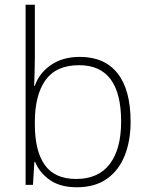

<svg xmlns="http://www.w3.org/2000/svg" viewBox="-20 -780 630 810"><path d="M127 -535Q127 -509 126 -475Q125 -441 124 -418H127Q145 -471 194.5 -505.5Q244 -540 317 -540Q421 -540 476 -470.5Q531 -401 531 -266Q531 -187 506.5 -124.5Q482 -62 431.5 -26Q381 10 304 10Q234 10 190.5 -20.5Q147 -51 128 -97H125L119 0H88V-760H127ZM314 -505Q217 -505 172 -442Q127 -379 127 -265V-256Q127 -143 169 -84Q211 -25 301 -25Q395 -25 443 -88Q491 -151 491 -267Q491 -505 314 -505Z"/></svg>

Font: Noto Sans ExtraLight
Style: Regular
Weight: 200
Designer: Monotype Design Team
Foundry: Monotype Imaging Inc.
Version: Version 2.007